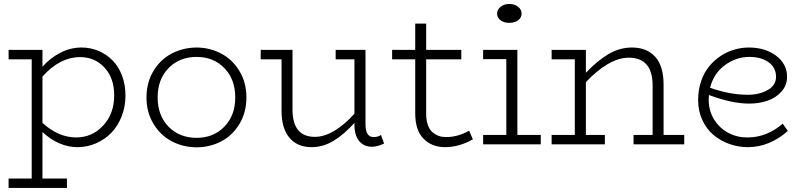

<svg xmlns="http://www.w3.org/2000/svg" viewBox="-20 -720 4002 958"><path d="M387.2 -482.9Q431.6 -482.9 471.4 -466.1Q511.2 -449.2 541.3 -418.9Q571.3 -388.7 588.6 -343.3Q606 -297.9 606 -244.1Q606 -187.5 586.7 -138.7Q567.4 -89.8 534.7 -56.6Q502 -23.4 458.5 -4.6Q415 14.2 367.2 14.2Q273.9 14.2 191.9 -61V170.9H314V217.8H22.9V170.9H138.2V-423.8H22.9V-471.2H191.9V-387.2Q230 -430.2 280.5 -456.5Q331.1 -482.9 387.2 -482.9ZM359.9 -34.2Q439.9 -34.2 494.9 -93.5Q549.8 -152.8 549.8 -244.1Q549.8 -331.5 500.5 -383.8Q451.2 -436 377 -435.1Q276.9 -433.6 191.9 -337.9V-106.9Q271.5 -34.2 359.9 -34.2Z M960.9 15.1Q892.6 14.6 835.9 -15.6Q779.3 -45.9 745.1 -103.3Q710.9 -160.6 710.9 -233.9Q710.9 -307.6 745.1 -365Q779.3 -422.4 835.9 -452.4Q892.6 -482.4 960.9 -482.9Q1028.3 -482.4 1084.5 -452.4Q1140.6 -422.4 1175 -365Q1209.5 -307.6 1209.5 -233.9Q1209.5 -160.6 1175.8 -103.3Q1142.1 -45.9 1085.7 -15.6Q1029.3 14.6 960.9 15.1ZM960.9 -32.2Q1045.4 -32.2 1099.6 -88.1Q1153.8 -144 1153.8 -233.9Q1153.8 -324.2 1099.6 -380.1Q1045.4 -436 960.9 -436Q875.5 -436 821 -380.1Q766.6 -324.2 766.6 -233.9Q766.6 -143.6 821 -87.9Q875.5 -32.2 960.9 -32.2Z M1880.9 -46.9 1896.5 -3.9Q1863.3 12.2 1835.9 12.2Q1794.9 12.2 1771.7 -16.6Q1748.5 -45.4 1748.5 -98.1V-106.9Q1696.3 -48.8 1644.3 -17.3Q1592.3 14.2 1534.7 14.2Q1463.9 14.2 1424.3 -32.5Q1384.8 -79.1 1384.8 -168V-423.8H1280.8V-471.2H1439.5V-173.8Q1439.5 -37.1 1550.8 -37.1Q1598.6 -37.1 1649.4 -67.9Q1700.2 -98.6 1748.5 -152.8V-423.8H1654.8V-471.2H1803.7V-100.1Q1803.7 -36.1 1843.8 -36.1Q1867.2 -36.1 1880.9 -46.9Z M2320.8 -67.9 2339.4 -24.9Q2271 14.2 2200.7 14.2Q2134.8 14.2 2093.3 -27.8Q2051.8 -69.8 2051.8 -153.8V-423.8H1936.5V-471.2H2051.8V-602.1H2106.4V-471.2H2281.7V-423.8H2106.4V-151.9Q2106.4 -119.1 2115 -95.7Q2123.5 -72.3 2138.4 -59.8Q2153.3 -47.4 2169.7 -41.7Q2186 -36.1 2205.6 -36.1Q2264.2 -36.1 2320.8 -67.9Z M2520.5 -606Q2494.6 -606 2477.5 -618.9Q2460.4 -631.8 2460.4 -651.9Q2460.4 -671.9 2477.8 -686Q2495.1 -700.2 2520.5 -700.2Q2547.9 -700.2 2565.2 -686.3Q2582.5 -672.4 2582.5 -651.9Q2582.5 -631.8 2565.4 -618.9Q2548.3 -606 2520.5 -606ZM2561.5 -46.9H2678.2V0H2390.6V-46.9H2506.3V-424.8H2390.6V-471.2H2561.5Z M3291 -46.9H3394V0H3141.1V-46.9H3236.3V-293Q3236.3 -432.1 3117.2 -432.1Q3066.4 -432.1 3011.2 -399.4Q2956.1 -366.7 2903.3 -310.1V-46.9H2998V0H2732.4V-46.9H2848.1V-423.8H2732.4V-471.2H2903.3V-356.9Q2960 -417 3015.9 -450Q3071.8 -482.9 3133.3 -482.9Q3207.5 -482.9 3249.3 -436.5Q3291 -390.1 3291 -297.9Z M3885.3 -103 3911.1 -66.9Q3819.8 14.2 3710.9 14.2Q3663.6 14.2 3619.6 -1.5Q3575.7 -17.1 3540.8 -45.9Q3505.9 -74.7 3484.6 -120.4Q3463.4 -166 3463.4 -221.2Q3463.4 -271 3478 -314.2Q3492.7 -357.4 3517.6 -387.9Q3542.5 -418.5 3575 -440.2Q3607.4 -461.9 3643.6 -472.4Q3679.7 -482.9 3716.3 -482.9Q3798.3 -482.9 3852.8 -441.7Q3907.2 -400.4 3907.2 -336.9Q3907.2 -294.4 3879.4 -263.2Q3851.6 -231.9 3809.6 -217.5Q3767.6 -203.1 3718.3 -203.1Q3631.3 -203.1 3517.1 -246.1Q3516.1 -238.3 3516.1 -222.2Q3516.1 -166 3544.2 -122.1Q3572.3 -78.1 3616.7 -55.7Q3661.1 -33.2 3711.9 -34.2Q3807.6 -35.2 3885.3 -103ZM3718.3 -436Q3653.3 -436 3597.4 -395.3Q3541.5 -354.5 3522.9 -282.2Q3622.1 -247.1 3710.9 -247.1Q3768.1 -247.1 3810.1 -270.5Q3852.1 -293.9 3852.1 -336.9Q3852.1 -382.3 3815.2 -409.2Q3778.3 -436 3718.3 -436Z"/></svg>

Font: BioRhyme Light
Style: Regular
Weight: 300
Designer: Aoife Mooney
Foundry: Aoife Mooney Type
Version: Version 1.500;PS 001.500;hotconv 1.0.88;makeotf.lib2.5.64775